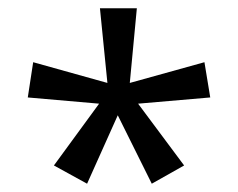

<svg xmlns="http://www.w3.org/2000/svg" viewBox="-20 -819 574 463"><path d="M310 -799H221L239 -619L60 -669L47 -584L219 -569L110 -420L190 -376L264 -541L346 -376L424 -420L313 -569L487 -584L473 -669L293 -619Z"/></svg>

Font: Noto Sans Sinhala Condensed
Style: Regular
Weight: 400
Width: 3
Designer: Jelle Bosma - Monotype Design Team
Foundry: Monotype Imaging Inc.
Version: Version 2.006